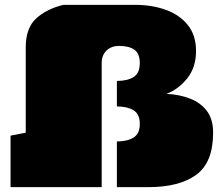

<svg xmlns="http://www.w3.org/2000/svg" viewBox="-20 -770 915 790"><path d="M23.4 0V-211.9L85.9 -224.1V-574.7Q85.9 -654.8 128.9 -694.1Q171.9 -733.4 240.7 -750H536.6Q605 -750 661.6 -729.7Q718.3 -709.5 752.4 -667.5Q786.6 -625.5 786.6 -560.1Q786.6 -493.2 750.7 -448Q714.8 -402.8 665 -383.8Q717.8 -381.3 761.2 -364.7Q804.7 -348.1 830.8 -314Q856.9 -279.8 856.9 -224.1Q856.9 -101.1 787.1 -50.5Q717.3 0 590.3 0H460.9V-188Q503.4 -188 529.3 -203.9Q555.2 -219.7 555.2 -260.3Q555.2 -300.8 529.3 -316.4Q503.4 -332 460.9 -332V-437Q504.4 -437 529.8 -453.1Q555.2 -469.2 555.2 -510.7Q555.2 -549.8 533 -565.4Q510.7 -581.1 470.2 -581.1Q438 -581.1 418.2 -562Q398.4 -543 398.4 -509.8V0Z"/></svg>

Font: Holtwood One SC
Style: Regular
Weight: 400
Designer: Vernon Adams
Foundry: Vernon Adams
Version: Version 1.100; ttfautohint (v1.8.4.7-5d5b)